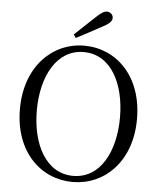

<svg xmlns="http://www.w3.org/2000/svg" viewBox="-62 -998 891 1068"><g transform="rotate(5 383.5 -464.5)"><path d="M318.7 -802 331.5 -783.2C378.5 -807.6 425.4 -833.2 471.6 -858.2C513.3 -879.4 526.3 -895.5 526.3 -912.4C526.3 -929.7 511.2 -944.8 491.8 -944.8C475.5 -944.8 459.6 -934.4 429 -905.7C395.2 -874 356.5 -837.9 318.7 -802ZM383 16.1C560.9 16.1 710.1 -125.8 710.1 -363.7C710.1 -604.6 560.7 -744.9 383 -744.9C206.1 -744.9 56.4 -601.2 56.4 -363.7C56.4 -123.3 206.1 16.1 383 16.1ZM383 -18C231 -18 150.7 -175.1 150.7 -363.7C150.7 -551.9 231 -709.3 383 -709.3C535.8 -709.3 615.1 -551.9 615.1 -363.7C615.1 -175.1 535.8 -18 383 -18Z"/></g></svg>

Font: Source Han Serif CN VF
Style: Regular
Weight: 250
Designer: Ryoko NISHIZUKA 西塚涼子 (kana & ideographs); Frank Grießhammer (Latin, Greek & Cyrillic); Wenlong ZHANG 张文龙 (bopomofo); San
Foundry: Adobe
Version: Version 2.002;hotconv 1.1.0;makeotfexe 2.6.0